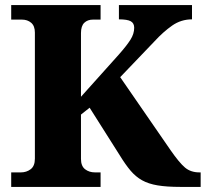

<svg xmlns="http://www.w3.org/2000/svg" viewBox="-20 -734 808 754"><path d="M24 0V-57H62Q84 -57 100.5 -69.5Q117 -82 117 -111V-606Q117 -632 102.5 -644.5Q88 -657 66 -657H24V-714H375V-657H345Q324 -657 311 -644.5Q298 -632 298 -604V-354L446 -519Q477 -554 492 -577.5Q507 -601 507 -625Q507 -643 493.5 -650.5Q480 -658 447 -658V-714H734V-658Q691 -658 656 -633.5Q621 -609 587 -572L452 -431L650 -144Q684 -95 706.5 -76Q729 -57 763 -57H768V0H688Q635 0 599 -6Q563 -12 538 -26Q513 -40 493 -63.5Q473 -87 451 -123L332 -311L298 -284V-110Q298 -82 314 -69.5Q330 -57 353 -57H375V0Z"/></svg>

Font: Noto Serif Sinhala ExtraBold
Style: Regular
Weight: 800
Designer: Jelle Bosma - Monotype Design Team
Foundry: Monotype Imaging Inc.
Version: Version 2.007; ttfautohint (v1.8.4.7-5d5b)